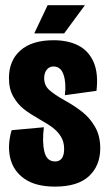

<svg xmlns="http://www.w3.org/2000/svg" viewBox="-20 -691 407 723"><path d="M23.8 -200.7 145.2 -211.8Q138.3 -156.2 147.2 -119.6Q156 -83 187.7 -83Q204 -83 212.8 -94.8Q221.5 -106.7 221.5 -130Q221.5 -157 209.5 -176.4Q197.5 -195.8 179.2 -209.8Q160.8 -223.8 128.3 -242Q93.5 -261.8 70.3 -279.8Q47.2 -297.7 30.4 -326.6Q13.7 -355.5 13.7 -396.8Q13.7 -463.3 57.2 -501.4Q100.7 -539.5 181.5 -539.5Q237 -539.5 275.6 -519.3Q314.2 -499.2 332.6 -456.9Q351 -414.7 343.3 -349L224.3 -332.5Q229.8 -379 219.3 -409.8Q208.8 -440.7 181.3 -440.7Q165.3 -440.7 155.8 -428.2Q146.3 -415.8 146.3 -396.8Q146.3 -369.8 164.7 -352.9Q183 -336 222.2 -313.8Q261.3 -292.2 290.1 -269.4Q318.8 -246.7 338.2 -212.8Q357.5 -179 357.5 -133Q357.5 -67.2 315.2 -27.8Q272.8 11.7 187.2 11.7Q114 11.7 71.9 -17.9Q29.8 -47.5 18.5 -96Q7.2 -144.5 23.8 -200.7ZM109 -565.2 159.3 -671.3H299.7L221.5 -565.2Z"/></svg>

Font: Bricolage Grotesque 96pt Condensed ExBd
Style: Regular
Weight: 800
Width: 3
Designer: Mathieu Triay
Foundry: Atelier Triay
Version: Version 1.001;Glyphs 3.2 (3207)